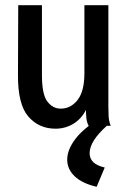

<svg xmlns="http://www.w3.org/2000/svg" viewBox="-20 -483 490 737"><path d="M193 11Q129 11 88.5 -36Q48 -83 49 -197L50 -463H141V-195Q141 -120 162 -93Q183 -66 213 -66Q252 -66 278 -99.5Q304 -133 304 -202V-463H396V-73Q396 -53 397 -35.5Q398 -18 405 0H320Q313 -15 311.5 -30Q310 -45 310 -61Q292 -26 261 -7.5Q230 11 193 11ZM382 160 351 234Q295 221 266.5 193.5Q238 166 238 130Q238 92 268.5 51.5Q299 11 357 -24L390 0Q324 59 324 105Q324 147 382 160Z"/></svg>

Font: Inconsolata SemiCondensed SemiBold
Style: Regular
Weight: 600
Width: 4
Monospace: yes
Designer: Raph Levien, Cyreal, Brenton Simpson
Foundry: Raph Levien, Cyreal, Google
Version: Version 3.001; ttfautohint (v1.8.2.53-6de2)